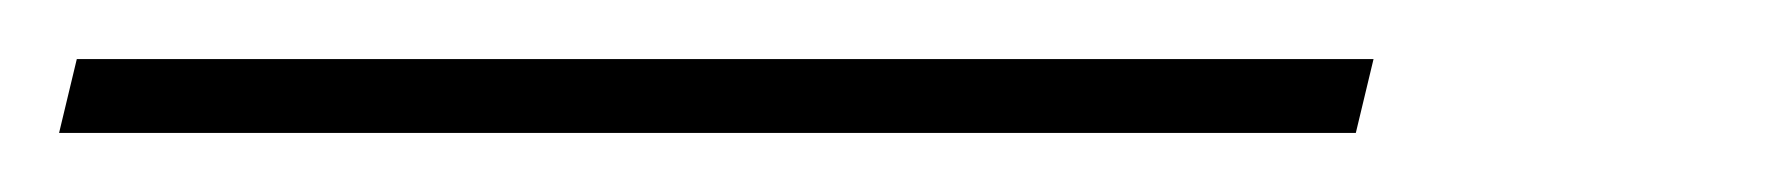

<svg xmlns="http://www.w3.org/2000/svg" viewBox="-22 -20 601 65"><path d="M-2 25 4 0H443L437 25Z"/></svg>

Font: Kanit Thin
Style: Italic
Weight: 250
Italic angle: -12°
Designer: Katatrad Team
Foundry: CadsonDemak
Version: Version 2.000; ttfautohint (v1.8.3)